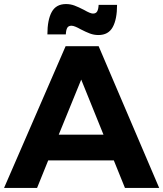

<svg xmlns="http://www.w3.org/2000/svg" viewBox="-23 -928 806 948"><path d="M594 0 539 -136H215L160 0H-3L301 -700H464L763 0ZM267 -263H488L378 -535ZM463 -755Q441 -755 421 -762.5Q401 -770 374 -784Q362 -791 350 -796Q338 -801 330 -801Q315 -801 309 -790.5Q303 -780 302 -758H211Q211 -830 232.5 -869Q254 -908 303 -908Q325 -908 345 -900.5Q365 -893 392 -879Q423 -861 436 -861Q451 -861 457 -872Q463 -883 464 -904H555Q555 -833 533.5 -794Q512 -755 463 -755Z"/></svg>

Font: Montserrat SemiBold
Style: Regular
Weight: 600
Designer: Julieta Ulanovsky
Foundry: Julieta Ulanovsky
Version: Version 6.001